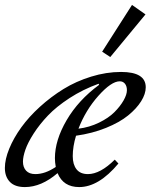

<svg xmlns="http://www.w3.org/2000/svg" viewBox="-23 -741 606 772"><path d="M420.4 -511.7 387.7 -533.2 507.8 -721.2 562 -683.1ZM77.1 11.2Q36.6 11.2 16.6 -9.8Q-3.4 -30.8 -3.4 -65.4Q-3.4 -100.6 14.2 -143.3Q31.7 -186 62.5 -228.8Q93.3 -271.5 137.7 -311.8Q182.1 -352.1 232.4 -383.1Q282.7 -414.1 343.5 -432.9Q404.3 -451.7 463.9 -451.7Q563 -451.7 563 -390.1Q563 -363.3 544.4 -333.7Q525.9 -304.2 491.9 -276.6Q458 -249 403.3 -226.8Q348.6 -204.6 282.7 -195.3Q269.5 -151.9 269.5 -113.3Q269.5 -79.6 284.7 -60.3Q299.8 -41 330.6 -41Q379.9 -41 438.5 -99.1L453.1 -83.5Q374 11.2 295.4 11.2Q231.4 11.2 208.5 -44.9Q143.1 11.2 77.1 11.2ZM458.5 -414.1Q424.8 -414.1 373 -356.2Q321.3 -298.3 292.5 -223.6Q336.4 -229 375 -247.8Q413.6 -266.6 437 -290Q460.4 -313.5 473.9 -337.2Q487.3 -360.8 487.3 -378.4Q487.3 -394.5 479.5 -404.3Q471.7 -414.1 458.5 -414.1ZM69.3 -91.3Q69.3 -68.4 82 -54.7Q94.7 -41 119.1 -41Q158.7 -41 201.2 -69.8Q197.8 -88.9 197.8 -105Q197.8 -177.2 244.9 -257.8Q292 -338.4 375.5 -399.9L373.5 -404.3Q310.1 -381.3 256.8 -346.7Q203.6 -312 169.9 -276.6Q136.2 -241.2 112.5 -204.3Q88.9 -167.5 79.1 -139.2Q69.3 -110.8 69.3 -91.3Z"/></svg>

Font: Elstob 10pt
Style: Italic
Weight: 400
Italic angle: -20°
Designer: Peter S. Baker
Version: Version 1.015